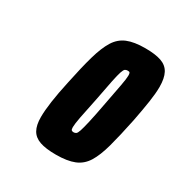

<svg xmlns="http://www.w3.org/2000/svg" viewBox="-106 -776 529 558"><g transform="rotate(30 159.0 -497.0)"><path d="M155 -298Q121 -298 101 -305Q81 -312 72 -328Q63 -344 63 -371Q63 -393 67.5 -424.5Q72 -456 81 -497Q93 -555 104 -593.5Q115 -632 129 -654.5Q143 -677 166 -686.5Q189 -696 226 -696Q260 -696 280 -689Q300 -682 309 -665Q318 -648 318 -619Q318 -598 313.5 -568Q309 -538 301 -497Q289 -439 278.5 -400.5Q268 -362 254 -339.5Q240 -317 216.5 -307.5Q193 -298 155 -298ZM167 -380Q172 -380 175.5 -382.5Q179 -385 182.5 -395.5Q186 -406 191.5 -430Q197 -454 205 -497Q214 -544 218.5 -568Q223 -592 223 -602Q223 -608 222 -610.5Q221 -613 219 -613.5Q217 -614 214 -614Q209 -614 205.5 -611.5Q202 -609 198.5 -598.5Q195 -588 190 -564Q185 -540 177 -497Q167 -450 162.5 -426Q158 -402 158 -392Q158 -384 160.5 -382Q163 -380 167 -380Z"/></g></svg>

Font: Saira UltraCondensed Black
Style: Italic
Weight: 900
Width: 1
Italic angle: -12°
Designer: Hector Gatti with collaboration of the Omnibus-Type team
Foundry: Omnibus-Type
Version: Version 1.101